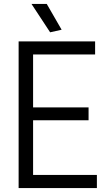

<svg xmlns="http://www.w3.org/2000/svg" viewBox="-20 -949 544 969"><path d="M233 -786 139 -929H216L291 -799ZM74 -740H460V-674H147V-407H427V-342H147V-66H469V0H74Z"/></svg>

Font: Encode Sans Compressed
Style: Regular
Weight: 400
Designer: Pablo Impallari, Andres Torresi
Foundry: Pablo Impallari, Andres Torresi
Version: Version 1.000; ttfautohint (v1.00) -l 8 -r 50 -G 200 -x 14 -